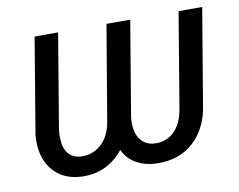

<svg xmlns="http://www.w3.org/2000/svg" viewBox="-64 -612 881 708"><g transform="rotate(-10 376.5 -258.5)"><path d="M733.9 -528.3 674.3 -172.9Q662.1 -86.9 608.2 -37.1Q554.2 12.7 470.2 10.7Q426.3 9.8 393.1 -9Q359.9 -27.8 344.7 -61.5Q284.7 12.7 191.9 10.7Q117.7 8.8 78.1 -41.5Q38.6 -91.8 46.9 -172.4L106.4 -528.3H194.3L134.8 -171.9Q132.8 -153.3 134.3 -134.8Q135.7 -103.5 152.3 -84Q168.9 -64.5 198.2 -63Q242.7 -61 274.7 -90.3Q306.6 -119.6 315.4 -171.9L375.5 -528.3H464.4L404.8 -171.9Q399.9 -122.1 419.2 -93Q438.5 -64 477.1 -63Q518.6 -61.5 547.9 -90.1Q577.1 -118.7 585.9 -171.9L645.5 -528.3Z"/></g></svg>

Font: Roboto
Style: Italic
Weight: 400
Italic angle: -12°
Designer: Google
Version: Version 2.134; 2016; ttfautohint (v1.6)